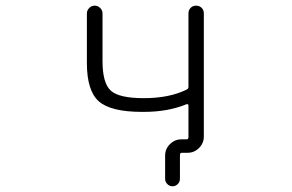

<svg xmlns="http://www.w3.org/2000/svg" viewBox="-20 -565 1040 683"><path d="M650.4 -517.6Q650.4 -529.3 658.2 -537.1Q666 -544.9 677.7 -544.9Q689.5 -544.9 697.3 -537.1Q705.1 -529.3 705.1 -517.6V-79.1Q705.1 -55.7 688 -38.6Q670.9 -21.5 647.5 -21.5H627Q620.1 -21.5 620.1 -13.7V71.3Q620.1 82 612.3 89.8Q604.5 97.7 593.8 97.7Q583 97.7 575.2 89.8Q567.4 82 567.4 71.3V-11.7Q567.4 -35.2 584.5 -52.2Q601.6 -69.3 625 -69.3H642.6Q650.4 -69.3 650.4 -76.2V-189.5Q650.4 -192.4 648.4 -193.8Q646.5 -195.3 643.6 -194.3Q578.1 -167 491.2 -167Q488.3 -167 485.4 -167Q374 -167 331.5 -204.6Q289.1 -242.2 289.1 -340.8V-517.6Q289.1 -528.3 297.4 -536.6Q305.7 -544.9 316.9 -544.9Q328.1 -544.9 336.4 -536.6Q344.7 -528.3 344.7 -517.6V-347.7Q344.7 -269.5 374 -242.7Q403.3 -215.8 491.2 -215.8Q582 -215.8 643.6 -246.1Q650.4 -249 650.4 -255.9Z"/></svg>

Font: Rounded-X Mgen+ 2m light
Style: Regular
Weight: 200
Designer: [Source Han Sans]
Ryoko NISHIZUKA  (kana & ideographs); Paul D. Hunt (Latin, Greek & Cyrillic); Wenlong ZHANG  (bopomofo
Version: Version 1.059.20150602